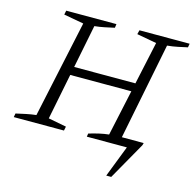

<svg xmlns="http://www.w3.org/2000/svg" viewBox="-118 -775 1091 1079"><g transform="rotate(15 427.0 -235.5)"><path d="M6 0 10 -22Q41 -29 69.5 -35Q98 -41 126 -44L247 -609L131 -630L136 -654H428L425 -632Q398 -626 369.5 -620Q341 -614 311 -611L198 -44L303 -24L298 0ZM218 -311 227 -360H652L643 -311ZM850 -632Q823 -626 794.5 -620Q766 -614 734 -611L622 -48H749L745 -34L622 183H593L664 0H431L434 -19Q468 -29 494.5 -35Q521 -41 549 -44L671 -609L556 -630L562 -654H854Z"/></g></svg>

Font: Piazzolla 8pt ExtraLight
Style: Italic
Weight: 250
Italic angle: -11.3°
Designer: Juan Pablo del Peral
Foundry: Huerta Tipografica
Version: Version 2.001